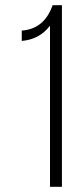

<svg xmlns="http://www.w3.org/2000/svg" viewBox="-20 -721 321 741"><path d="M173 0V-622Q133 -569 64 -563V-603Q151 -609 183 -701H219V0Z"/></svg>

Font: TypoPRO Bebas Neue
Style: Regular
Weight: 400
Designer: Ryoichi Tsunekawa
Foundry: Ryoichi Tsunekawa
Version: Version 001.003